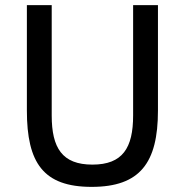

<svg xmlns="http://www.w3.org/2000/svg" viewBox="-20 -718 722 750"><path d="M85 -698V-286C85 -82 149 12 338 12C527 12 597 -82 597 -286V-698H500V-267C500 -140 459 -75 341 -75C223 -75 182 -140 182 -267V-698Z"/></svg>

Font: IBM Plex Thai Looped Text
Style: Regular
Weight: 450
Designer: Mike Abbink, Paul van der Laan, Pieter van Rosmalen, Ben Mitchell, Mark Frömberg
Foundry: Bold Monday
Version: Version 1.0